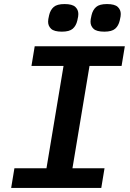

<svg xmlns="http://www.w3.org/2000/svg" viewBox="-20 -926 640 946"><path d="M35 0 51 -97H209L293 -601H135L151 -698H595L579 -601H421L337 -97H495L479 0ZM285 -770Q247 -770 232 -784Q217 -798 217 -819Q217 -824 218 -831.5Q219 -839 222 -851Q228 -877 244.5 -891.5Q261 -906 298 -906Q336 -906 351 -892Q366 -878 366 -857Q366 -852 365 -844.5Q364 -837 361 -825Q355 -799 338.5 -784.5Q322 -770 285 -770ZM494 -770Q456 -770 441 -784Q426 -798 426 -819Q426 -824 427 -831.5Q428 -839 431 -851Q437 -877 453.5 -891.5Q470 -906 507 -906Q545 -906 560 -892Q575 -878 575 -857Q575 -852 574 -844.5Q573 -837 570 -825Q564 -799 547.5 -784.5Q531 -770 494 -770Z"/></svg>

Font: IBM Plex Mono SemiBold
Style: Italic
Weight: 600
Italic angle: -9°
Monospace: yes
Designer: Mike Abbink, Paul van der Laan, Pieter van Rosmalen
Foundry: Bold Monday
Version: Version 2.3